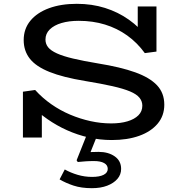

<svg xmlns="http://www.w3.org/2000/svg" viewBox="-20 -720 948 1005"><path d="M565 13Q503 13 444 -0.5Q385 -14 330.5 -38.5Q276 -63 227.5 -97Q179 -131 139 -171L199 -163V0H100V-240L164 -249Q202 -207 248.5 -174.5Q295 -142 347 -120Q399 -98 453.5 -86Q508 -74 562 -74Q611 -74 647.5 -85Q684 -96 704.5 -116.5Q725 -137 725 -167Q725 -190 710 -208.5Q695 -227 660.5 -241.5Q626 -256 568.5 -269Q511 -282 426 -296Q310 -315 239 -343.5Q168 -372 136 -413Q104 -454 104 -510Q104 -569 139 -611.5Q174 -654 236.5 -677Q299 -700 382 -700Q461 -700 529.5 -678.5Q598 -657 654.5 -617Q711 -577 754 -521L701 -520V-686H799V-450L738 -442Q698 -497 645.5 -534.5Q593 -572 529.5 -591.5Q466 -611 392 -611Q341 -611 302 -599.5Q263 -588 240.5 -566Q218 -544 218 -513Q218 -490 232 -472.5Q246 -455 278 -440.5Q310 -426 362.5 -413.5Q415 -401 493 -388Q611 -369 687.5 -341.5Q764 -314 802 -273.5Q840 -233 840 -172Q840 -114 805 -72.5Q770 -31 708.5 -9Q647 13 565 13ZM461 265Q406 265 365 251.5Q324 238 292 219L319 167Q349 184 386 195Q423 206 462 206Q501 206 522.5 195Q544 184 544 164Q544 144 525 133.5Q506 123 472 123Q447 123 427 124.5Q407 126 387 128L381 119L434 -14H490L454 76Q464 76 475 75.5Q486 75 496 75Q547 75 580.5 98.5Q614 122 614 164Q614 194 594.5 216.5Q575 239 541 252Q507 265 461 265Z"/></svg>

Font: BioRhyme SemiExpanded
Style: Regular
Weight: 400
Width: 6
Designer: Aoife Mooney
Foundry: Aoife Mooney Type
Version: Version 1.600;gftools[0.9.33]